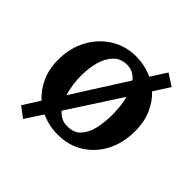

<svg xmlns="http://www.w3.org/2000/svg" viewBox="-175 -706 921 921"><g transform="rotate(45 286.0 -245.5)"><path d="M116 80 63 40 117 -45Q79 -78 56.5 -127.5Q34 -177 34 -239Q34 -320 68 -382.5Q102 -445 159.5 -480.5Q217 -516 286 -516Q348 -516 401 -491L452 -571L512 -532L460 -451Q496 -418 517 -369Q538 -320 538 -260Q538 -178 505.5 -116Q473 -54 416.5 -19Q360 16 288 16Q226 16 174 -8ZM166 -266Q166 -236 170 -205.5Q174 -175 183 -148L357 -422Q343 -438 325.5 -447.5Q308 -457 285 -457Q241 -456 215 -428Q189 -400 177.5 -357Q166 -314 166 -266ZM293 -45Q337 -45 361.5 -73Q386 -101 395.5 -144.5Q405 -188 405 -234Q405 -262 402 -291Q399 -320 392 -346L219 -79Q233 -62 251.5 -53Q270 -44 293 -45Z"/></g></svg>

Font: Lora SemiBold
Style: Regular
Weight: 600
Designer: Olga Karpushina, Alexei Vanyashin (Cyrillic)
Foundry: Cyreal
Version: Version 3.011; ttfautohint (v1.8.4.7-5d5b)